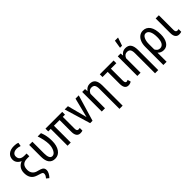

<svg xmlns="http://www.w3.org/2000/svg" viewBox="228 -2118 3661 3661"><g transform="rotate(-45 2058.0 -287.5)"><path d="M368.2 -628.9 380.9 -701.7C353.2 -714.4 318.5 -720.7 276.9 -720.7C213.4 -720.7 163.7 -705.6 127.7 -675.5C91.7 -645.4 73.7 -604.5 73.7 -552.7C73.7 -521.5 83 -493.5 101.6 -468.8C120.1 -444 145.8 -424.8 178.7 -411.1C138.7 -396.8 106.9 -373.5 83.5 -341.1C60.1 -308.7 48.3 -267.9 48.3 -218.8C48.3 -122.1 83.7 -57 154.3 -23.4C175.5 -13.3 202.5 -3.7 235.4 5.6C268.2 14.9 289.6 23.1 299.3 30.3C309.1 37.4 314 47.4 314 60.1C314 75.4 311.4 88.9 306.4 100.6C301.4 112.3 290 129.1 272.5 150.9L322.3 191.9C342.4 172.7 359.8 149.4 374.3 122.1C388.8 94.7 396 70.5 396 49.3C396 29.8 392.7 13.8 386 1.2C379.3 -11.3 369.1 -21.8 355.2 -30.3C341.4 -38.7 315.4 -48.2 277.3 -58.6L238.3 -69.3C205.1 -80.4 179.5 -98.8 161.6 -124.5C143.7 -150.2 134.8 -181 134.8 -216.8C134.8 -270.5 147.4 -310 172.6 -335.2C197.8 -360.4 235.5 -373.2 285.6 -373.5H346.7V-447.8H290.5C203.6 -447.8 160.2 -483.4 160.2 -554.7C160.2 -582.4 170.7 -604.6 191.7 -621.3C212.6 -638.1 241.4 -646.5 277.8 -646.5C302.9 -646.5 333 -640.6 368.2 -628.9Z M584 -528.3H497.6V-206.1C497.9 -135.1 512.1 -81.4 540.3 -44.9C568.4 -8.5 609.9 9.8 664.6 9.8C725.4 9.8 773.8 -16 809.6 -67.6C845.4 -119.2 863.3 -188.2 863.3 -274.4C863.3 -367.5 847.5 -452.1 815.9 -528.3H726.1C758.6 -433.6 775.7 -349 777.3 -274.4C777.3 -216.8 766.2 -167.2 743.9 -125.7C721.6 -84.2 693.8 -63.5 660.6 -63.5C609.5 -63.5 584 -113.8 584 -214.4Z M1388.7 -453.6V-528.3H937V-453.6H1004.4V0H1090.3V-453.6H1243.2V-131.8C1243.5 -88.2 1252.4 -54.4 1270 -30.3C1287.6 -6.2 1313.5 5.9 1347.7 5.9C1369.8 5.9 1390.1 2.8 1408.7 -3.4V-77.1C1400.9 -73.2 1389.6 -71.3 1375 -71.3C1358.4 -71.3 1346.7 -76.4 1339.8 -86.7C1333 -96.9 1329.6 -112.8 1329.6 -134.3V-453.6Z M1646.5 -131.3 1542.5 -528.3H1454.6L1613.3 0H1677.7L1834.5 -528.3H1746.6Z M2004.4 -528.3H1926.8V0H2013.7V-390.6C2033.9 -439.5 2065.8 -463.9 2109.4 -463.9C2142.9 -463.9 2166.6 -453.9 2180.4 -433.8C2194.3 -413.8 2201.2 -381.7 2201.2 -337.4V202.6H2287.1V-344.2C2286.5 -409.3 2274.3 -457.9 2250.5 -490C2226.7 -522.1 2188.8 -538.1 2136.7 -538.1C2085 -538.1 2042.5 -514.3 2009.3 -466.8Z M2774.4 -455.1V-528.3H2401.9V-455.1H2541V-126.5C2543 -35.6 2576.2 9.8 2640.6 9.8C2671.9 9.8 2698.6 1.3 2720.7 -15.6L2700.7 -79.1C2689.3 -70.6 2677.2 -66.4 2664.6 -66.4C2639.8 -66.4 2627.4 -88.1 2627.4 -131.3V-455.1Z M2963.9 -528.3H2886.2V0H2973.1V-390.6C2993.3 -439.5 3025.2 -463.9 3068.8 -463.9C3102.4 -463.9 3126.1 -453.9 3139.9 -433.8C3153.7 -413.8 3160.6 -381.7 3160.6 -337.4V202.6H3246.6V-344.2C3245.9 -409.3 3233.7 -457.9 3210 -490C3186.2 -522.1 3148.3 -538.1 3096.2 -538.1C3044.4 -538.1 3002 -514.3 2968.8 -466.8ZM3059.1 -778.3 3032.7 -613.8H3087.4L3144 -778.3Z M3570.3 -538.1C3534.8 -538.1 3502.9 -527.7 3474.6 -506.8C3446.3 -486 3424.2 -456.3 3408.4 -417.7C3392.7 -379.2 3384.8 -334.5 3384.8 -283.7V203.1H3471.7V-42.5C3502.6 -7.6 3543.3 9.8 3593.8 9.8C3647.1 9.8 3689 -13.3 3719.2 -59.3C3749.5 -105.4 3764.6 -167 3764.6 -244.1C3764.6 -340.5 3747.6 -413.6 3713.4 -463.4C3679.2 -513.2 3631.5 -538.1 3570.3 -538.1ZM3471.7 -129.4V-275.9C3471.7 -330.2 3480.8 -375.2 3499 -410.6C3517.3 -446.1 3541 -463.9 3570.3 -463.9C3604.8 -463.9 3631.5 -445.9 3650.4 -409.9C3669.3 -373.9 3678.7 -322.1 3678.7 -254.4C3678.7 -190.3 3668.9 -142.5 3649.2 -111.1C3629.5 -79.7 3602.1 -64 3566.9 -64C3524.6 -64 3492.8 -85.8 3471.7 -129.4Z M3994.1 -528.3H3908.2V-134.3C3908.2 -88.4 3917.2 -53.5 3935.1 -29.8C3953 -6 3978.7 5.9 4012.2 5.9C4034.3 5.9 4054.7 2.8 4073.2 -3.4L4073.7 -77.1C4065.9 -73.2 4054.5 -71.3 4039.6 -71.3C4010.3 -71.3 3995.1 -90.3 3994.1 -128.4Z"/></g></svg>

Font: Roboto Condensed
Style: Regular
Weight: 400
Designer: Google
Version: Version 2.134; 2016